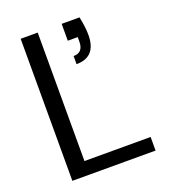

<svg xmlns="http://www.w3.org/2000/svg" viewBox="-130 -794 784 889"><g transform="rotate(-20 262.5 -350.0)"><path d="M277 -501C340 -501 375 -535 375 -610C375 -636 371 -666 364 -700H276V-617H325V-595C325 -559 309 -541 277 -541ZM484 0V-67H158V-700H74V0Z"/></g></svg>

Font: Rootstock Sans Body
Style: Regular
Weight: 400
Designer: Colophon Foundry, Jonny Pinhorn
Foundry: Colophon Foundry
Version: Version 1.200;FEAKit 1.0